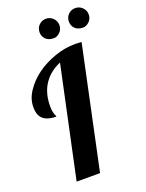

<svg xmlns="http://www.w3.org/2000/svg" viewBox="-172 -1027 841 1109"><g transform="rotate(-20 248.0 -472.5)"><path d="M100.1 0 245.1 -679.2Q179.2 -651.9 142.1 -596.9Q105 -542 105 -460.9Q105 -421.4 117.2 -399.9Q119.1 -396 119.1 -393.1Q38.1 -393.1 19 -444.3Q12.2 -462.9 12.2 -490.2Q12.2 -540.5 43.9 -586.9Q107.9 -682.1 237.3 -728Q299.3 -750 362.8 -750Q383.3 -750 402.8 -748L244.1 0ZM478 -840.3Q459.5 -823.2 440.4 -823.2Q409.2 -823.2 391.6 -840.3Q374 -857.4 374 -883.3Q374 -909.2 391.6 -927Q409.2 -944.8 434.6 -944.8Q460 -944.8 478 -927Q496.1 -909.2 496.1 -883.5Q496.1 -857.9 478 -840.3ZM297.9 -840.3Q279.3 -823.2 260.7 -823.2Q229 -823.2 211.4 -840.3Q193.8 -857.4 193.8 -883.3Q193.8 -909.2 211.4 -927Q229 -944.8 254.4 -944.8Q279.8 -944.8 297.9 -927Q315.9 -909.2 315.9 -883.5Q315.9 -857.9 297.9 -840.3Z"/></g></svg>

Font: UVF Lobster12
Style: Regular
Weight: 400
Designer: Pablo Impallari
Foundry: Pablo Impallari. www.impallari.com
Version: Version 1.004